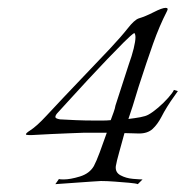

<svg xmlns="http://www.w3.org/2000/svg" viewBox="-20 -467 473 489"><path d="M237 -6Q237 -6 213 -4.5Q189 -3 121 2L130 -11Q133 -10 142 -10Q159 -10 183.5 -17.5Q208 -25 219 -44Q225 -55 234 -79Q243 -103 252 -129H195Q195 -129 155 -127.5Q115 -126 61 -123H54Q46 -123 46 -125Q46 -128 57 -135Q74 -146 98 -172Q122 -198 143 -220L260 -343Q289 -374 305.5 -395Q322 -416 333 -420Q350 -425 371.5 -436Q393 -447 402 -447Q410 -447 405 -438Q386 -401 370 -356Q354 -311 333 -246L318 -197Q313 -181 307 -164Q324 -166 337.5 -168.5Q351 -171 358 -175Q369 -181 383 -193Q397 -205 408.5 -218Q420 -231 423 -238L433 -235Q432 -233 423.5 -221.5Q415 -210 406 -195.5Q397 -181 391 -169Q381 -150 368.5 -138.5Q356 -127 334 -127Q326 -127 316.5 -127.5Q307 -128 297 -128Q290 -102 283.5 -79Q277 -56 275 -44Q273 -28 287 -20.5Q301 -13 318.5 -11.5Q336 -10 343 -10L331 2Q326 0 309 -1.5Q292 -3 272 -4.5Q252 -6 237 -6ZM221 -160Q232 -160 242 -160Q252 -160 262 -161Q266 -172 269.5 -181.5Q273 -191 274 -198L308 -303Q316 -325 320.5 -343.5Q325 -362 325 -372Q325 -380 322 -383Q314 -378 295.5 -359.5Q277 -341 253 -316Q229 -291 204.5 -264.5Q180 -238 159.5 -215.5Q139 -193 128 -181Q121 -174 121 -169Q121 -165 133 -163Q150 -162 173 -161Q196 -160 221 -160Z"/></svg>

Font: Italianno
Style: Regular
Weight: 400
Designer: Robert E. Leuschke
Foundry: Robert E. Leuschke
Version: Version 1.100; ttfautohint (v1.8.3)